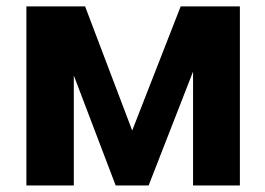

<svg xmlns="http://www.w3.org/2000/svg" viewBox="-20 -565 808 585"><path d="M382.8 -167.3 239.3 -545.5H60.4V0H204.9V-334.9L332.4 0H432.9L568.2 -346.9V0H710.9V-545.5H530.5Z"/></svg>

Font: Karasuma Gothic
Style: Bold
Weight: 700
Designer: Rasmus Andersson / Ryoko Nishizuka
Foundry: Genbu
Version: Version 1.00